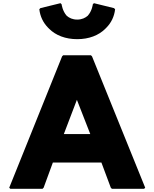

<svg xmlns="http://www.w3.org/2000/svg" viewBox="-20 -1179 970 1206"><path d="M570 -1159 563 -1152C563 -1152 559 -1111 531 -1080C516 -1067 495 -1056 465 -1056C436 -1056 415 -1066 399 -1080C372 -1110 367 -1152 367 -1152L360 -1159L234 -1128L227 -1121C232 -1076 251 -1037 281 -1006L282 -1005L289 -998C330 -957 391 -933 465 -933C539 -933 600 -957 641 -998L648 -1005C678 -1035 698 -1075 703 -1121L696 -1128ZM558 -825 551 -832H377L370 -825L38 0L45 7H247L254 0L312 -158H617L676 0L683 7H885L892 0ZM547 -337H381L463 -552Z"/></svg>

Font: Hussar Woodtype
Style: Blk
Weight: 900
Foundry: Cannot Into Space Fonts
Version: Version 1.07